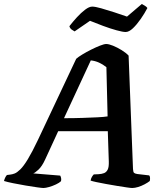

<svg xmlns="http://www.w3.org/2000/svg" viewBox="-59 -940 814 960"><path d="M158 0Q151 0 126 -3.5Q101 -7 68.5 -12.5Q36 -18 6.5 -24Q-23 -30 -39 -35Q-37 -44 -32.5 -53Q-28 -62 -24 -65L-8 -67Q2 -68 14 -72.5Q26 -77 42.5 -93Q59 -109 80.5 -144.5Q102 -180 131 -241L322 -646Q332 -655 352.5 -667.5Q373 -680 397 -692Q421 -704 441.5 -712Q462 -720 472 -720Q485 -720 506 -711.5Q527 -703 549 -689.5Q571 -676 584 -662L606 -95Q607 -80 611 -76Q615 -72 627 -70L687 -63Q690 -60 691 -53Q692 -46 690 -35Q680 -27 664 -18.5Q648 -10 631.5 -5Q615 0 602 0Q595 0 574.5 -3Q554 -6 526.5 -10.5Q499 -15 471.5 -20Q444 -25 423 -29.5Q402 -34 394 -37Q396 -48 400.5 -55.5Q405 -63 410 -68L434 -69Q450 -70 461.5 -74.5Q473 -79 479.5 -92Q486 -105 485 -133L480 -284H232L167 -143Q151 -108 133 -91.5Q115 -75 107 -73L242 -62Q245 -57 246.5 -49.5Q248 -42 246 -34Q238 -26 221 -18Q204 -10 186.5 -5Q169 0 158 0ZM261 -349Q312 -349 354.5 -350.5Q397 -352 428.5 -353.5Q460 -355 479 -358L473 -604Q456 -618 436 -627Q416 -636 395 -638ZM569 -780Q555 -780 524 -788.5Q493 -797 456.5 -810.5Q420 -824 391 -836L314 -783Q308 -786 299.5 -792Q291 -798 288 -809Q305 -831 325.5 -853.5Q346 -876 366.5 -891.5Q387 -907 402 -907Q417 -907 447 -898.5Q477 -890 512.5 -878.5Q548 -867 576 -857L650 -920Q657 -916 665 -911.5Q673 -907 678 -900Q664 -873 644.5 -845Q625 -817 605.5 -798.5Q586 -780 569 -780Z"/></svg>

Font: Texturina 12pt
Style: Bold Italic
Weight: 700
Italic angle: -11°
Designer: Guillermo Torres Carreño
Foundry: Omnibus-Type
Version: Version 1.002